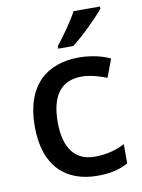

<svg xmlns="http://www.w3.org/2000/svg" viewBox="-87 -826 665 896"><g transform="rotate(-10 245.5 -378.0)"><path d="M450 -756V-766H325C301 -721 254 -655 224 -618V-606H295C343 -642 421 -719 450 -756ZM303 10C367 10 410 -2 448 -23V-114C409 -94 363 -80 305 -80C212 -80 162 -145 162 -268C162 -394 211 -459 309 -459C347 -459 392 -446 427 -432L459 -518C423 -536 367 -549 311 -549C163 -549 53 -465 53 -267C53 -75 156 10 303 10Z"/></g></svg>

Font: Noto Sans Georgian Medium
Style: Regular
Weight: 500
Designer: Monotype Design Team, Akaki Razmadze
Foundry: Google LLC
Version: Version 2.005